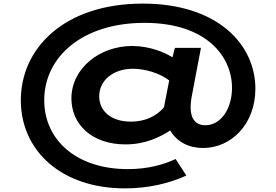

<svg xmlns="http://www.w3.org/2000/svg" viewBox="-20 -811 1533 1066"><path d="M95.7 -248C99.1 28.3 322.3 234.9 673.8 234.9C803.7 234.9 922.4 206.5 1014.6 163.6L955.1 71.8C887.7 103.5 800.3 127.9 689.5 127.9C403.3 127.9 225.6 -34.7 225.6 -254.4C225.6 -493.7 435.5 -684.1 782.7 -684.1C1126.5 -684.1 1268.1 -497.6 1268.1 -322.8C1268.1 -208 1207 -115.7 1120.1 -115.7C1057.1 -115.7 1023.4 -163.6 1044.9 -277.8L1095.7 -545.4H951.2L937.5 -492.7C897.9 -518.6 812.5 -555.7 713.9 -555.7C534.2 -555.7 376.5 -432.6 376.5 -264.2C376.5 -121.1 489.7 -9.3 676.3 -9.3C789.6 -9.3 869.1 -50.8 924.8 -86.4C963.9 -21.5 1030.3 10.7 1107.4 10.7C1263.7 10.7 1397.9 -121.6 1397.9 -318.4C1397.9 -564.9 1187.5 -791 772.5 -791C334.5 -791 91.8 -539.6 95.7 -248ZM530.8 -276.4C530.8 -364.3 607.9 -429.2 717.8 -429.2C783.7 -429.2 866.7 -405.8 919.4 -364.3L890.1 -214.8C848.1 -165.5 785.6 -135.7 706.5 -135.7C593.8 -135.7 530.8 -196.8 530.8 -276.4Z"/></svg>

Font: Krona One
Style: Regular
Weight: 400
Designer: Yvonne Schüttler
Foundry: Yvonne Schüttler
Version: Version 1.002